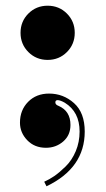

<svg xmlns="http://www.w3.org/2000/svg" viewBox="-20 -508 370 673"><path d="M143 145 135 129Q153 121 170.5 109Q188 97 210 75.5Q232 54 245.5 22Q259 -10 259 -47Q259 -116 207 -148Q191 -157 182 -157Q174 -157 174 -149Q174 -141 185 -137Q227 -119 227 -70Q227 -34 201.5 -12Q176 10 141 10Q101 10 75.5 -16.5Q50 -43 50 -78Q50 -122 78.5 -151Q107 -180 152 -180Q202 -180 239.5 -146.5Q277 -113 277 -47Q277 81 143 145ZM79.5 -325.5Q52 -353 52 -393Q52 -433 79.5 -460.5Q107 -488 147 -488Q187 -488 214.5 -460.5Q242 -433 242 -393Q242 -353 214.5 -325.5Q187 -298 147 -298Q107 -298 79.5 -325.5Z"/></svg>

Font: Elsie Swash Caps Black
Style: Regular
Weight: 900
Designer: Alejandro Inler
Foundry: Alejandro Inler
Version: 1.001